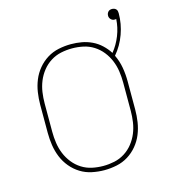

<svg xmlns="http://www.w3.org/2000/svg" viewBox="-98 -702 696 789"><g transform="rotate(-15 250.0 -308.0)"><path d="M250 8Q224 8 197.5 2.5Q171 -3 148.5 -17Q126 -31 109 -51.5Q92 -72 82 -96.5Q72 -121 68 -147.5Q64 -174 64 -200V-320Q64 -346 68 -372.5Q72 -399 82 -423.5Q92 -448 109 -468.5Q126 -489 148.5 -503Q171 -517 197.5 -522.5Q224 -528 250 -528Q273 -528 295.5 -524Q318 -520 339 -510Q360 -500 377 -484Q394 -468 406 -449Q428 -476 441.5 -510Q455 -544 457 -580Q455 -579 453 -579Q451 -579 449 -579Q441 -579 434.5 -585.5Q428 -592 428 -601Q428 -606 429.5 -610Q431 -614 434 -617.5Q437 -621 441.5 -622.5Q446 -624 450 -624Q455 -624 459.5 -622.5Q464 -621 467.5 -617.5Q471 -614 472 -609Q473 -604 473 -600Q473 -555 457.5 -512Q442 -469 413 -435Q426 -408 431 -379Q436 -350 436 -320V-200Q436 -174 432 -147.5Q428 -121 418 -96.5Q408 -72 391 -51.5Q374 -31 351.5 -17Q329 -3 302.5 2.5Q276 8 250 8ZM250 -10Q274 -10 297.5 -15Q321 -20 341.5 -33Q362 -46 377 -65Q392 -84 401 -106Q410 -128 413.5 -152Q417 -176 417 -200V-320Q417 -344 413.5 -368Q410 -392 401 -414Q392 -436 377 -455Q362 -474 341.5 -487Q321 -500 297.5 -505Q274 -510 250 -510Q226 -510 202.5 -505Q179 -500 158.5 -487Q138 -474 123 -455Q108 -436 99 -414Q90 -392 86.5 -368Q83 -344 83 -320V-200Q83 -176 86.5 -152Q90 -128 99 -106Q108 -84 123 -65Q138 -46 158.5 -33Q179 -20 202.5 -15Q226 -10 250 -10Z"/></g></svg>

Font: Iosevka Thin
Style: Regular
Weight: 100
Monospace: yes
Designer: Belleve Invis
Foundry: Belleve Invis
Version: Version 32.5.0; ttfautohint (v1.8.4)